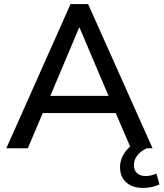

<svg xmlns="http://www.w3.org/2000/svg" viewBox="-20 -725 800 939"><path d="M11 0 325 -705H411L726 0H620L534 -200L581 -172H155L201 -200L116 0ZM367 -590 216 -232 191 -256H544L521 -232L369 -590ZM678 194Q627 194 597 166.5Q567 139 567 93Q567 52 593.5 16.5Q620 -19 666 -39L698 0Q682 7 667.5 19Q653 31 644 47Q635 63 635 82Q635 109 651 122.5Q667 136 692 136Q705 136 718 133Q731 130 745 124L760 177Q743 185 723 189.5Q703 194 678 194Z"/></svg>

Font: Nunito Sans 12pt SemiBold
Style: Regular
Weight: 600
Designer: Vernon Adams
Foundry: Vernon Adams
Version: Version 3.101;gftools[0.9.27]